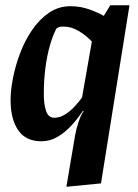

<svg xmlns="http://www.w3.org/2000/svg" viewBox="-20 -537 533 742"><path d="M236.6 184.8 270 -13Q275 -41.1 284.5 -68.4Q293.9 -95.6 303.3 -107.1L300.3 -108.6Q281.7 -80.4 257.3 -53.4Q232.9 -26.4 203.4 -8.7Q173.9 9 139.9 9Q79.5 9 50.2 -34Q20.9 -77 20.9 -150Q20.9 -188.6 30.4 -236.6Q39.9 -284.6 58.4 -333.1Q76.9 -381.6 104.9 -422.3Q132.9 -463 169.7 -488Q206.5 -513 252.3 -513Q291.3 -513 326.1 -500.3Q361 -487.6 381 -475.6L406.2 -516.7H480.4L370.3 171.7ZM189.8 -81.9Q211.1 -81.9 231.5 -94.7Q251.9 -107.5 268.6 -125.7Q285.4 -143.9 297.1 -160.4L335 -376.6Q312.3 -400.5 283.8 -417.4Q255.3 -434.4 225.2 -434.4Q212 -434.4 206.8 -431.9Q201.7 -429.5 197.7 -426.1Q184.7 -401.8 173.4 -363.1Q162.1 -324.4 155.7 -276.2Q149.3 -227.9 149.3 -173.4Q149.3 -133.7 158.2 -107.8Q167.1 -81.9 189.8 -81.9Z"/></svg>

Font: Faustina Light
Style: Italic
Weight: 300
Italic angle: -8°
Designer: Alfonso Garcia
Foundry: http://www.omnibus-type.com
Version: Version 1.200